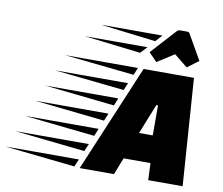

<svg xmlns="http://www.w3.org/2000/svg" viewBox="-341 -992 1283 1104"><g transform="rotate(10 300.5 -440.0)"><path d="M192 0 455 -625H749L793 0H592L588 -99H431L392 0ZM404 -582 -4 -625H422ZM363 -486 -45 -529H381ZM323 -389 -86 -433H341ZM493 -258H573V-433H563ZM282 -293 -127 -337H301ZM242 -197 -168 -241H260ZM201 -101 -209 -145H220ZM160 -4 -250 -48H179ZM622 -880H667Q672 -880 675 -877.5Q678 -875 680 -871L763 -726L697 -677L619 -740L520 -677L472 -726L604 -871Q612 -880 622 -880ZM493 -794 170 -833H528ZM419 -713 89 -752H455Z"/></g></svg>

Font: Faster One
Style: Regular
Weight: 400
Designer: Eduardo Rodriguez Tunni
Foundry: Eduardo Rodriguez Tunni
Version: Version 1.003; ttfautohint (v1.8.4.7-5d5b);gftools[0.9.23]